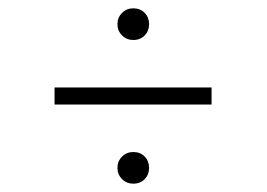

<svg xmlns="http://www.w3.org/2000/svg" viewBox="-20 -588 640 461"><path d="M300 -492Q284 -492 273 -503Q262 -514 262 -530Q262 -546 273 -557Q284 -568 300 -568Q317 -568 327.5 -557Q338 -546 338 -530Q338 -514 327.5 -503Q317 -492 300 -492ZM300 -147Q284 -147 273 -158Q262 -169 262 -185Q262 -201 273 -212Q284 -223 300 -223Q317 -223 327.5 -212Q338 -201 338 -185Q338 -169 327.5 -158Q317 -147 300 -147ZM111 -337V-378H488V-337Z"/></svg>

Font: Red Hat Display
Style: Regular
Weight: 300
Designer: Pentagram, MCKL
Foundry: Pentagram, MCKL
Version: Version 1.023